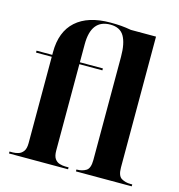

<svg xmlns="http://www.w3.org/2000/svg" viewBox="-112 -868 903 967"><g transform="rotate(15 339.0 -384.5)"><path d="M22 0V-10H40Q53 -10 68 -14.5Q83 -19 93.5 -33Q104 -47 104 -76V-526H22V-536H104V-550Q104 -657 166.5 -713Q229 -769 346 -769Q378 -769 402 -767Q426 -765 454 -760H585V-78Q585 -34 605.5 -22Q626 -10 652 -10H662V0H371V-10H375Q400 -10 420.5 -22Q441 -34 441 -78V-616Q441 -686 420 -722.5Q399 -759 348 -759Q248 -759 248 -630V-536H368V-526H248V-76Q248 -47 258 -33Q268 -19 283.5 -14.5Q299 -10 313 -10H330V0Z"/></g></svg>

Font: Noto Serif Display SemiCondensed
Style: Bold
Weight: 700
Width: 4
Designer: Monotype Design Team
Foundry: Monotype Imaging Inc.
Version: Version 2.009